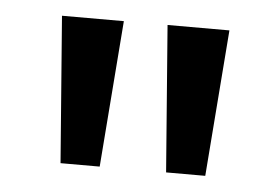

<svg xmlns="http://www.w3.org/2000/svg" viewBox="-32 -998 489 337"><g transform="rotate(5 212.5 -829.0)"><path d="M85 -700H154L174 -958H65ZM271 -700H340L360 -958H251Z"/></g></svg>

Font: Noto Sans Khmer UI Condensed Medium
Style: Regular
Weight: 500
Width: 3
Designer: Danh Hong and the Monotype Design Team
Foundry: Monotype Imaging Inc.
Version: Version 2.002